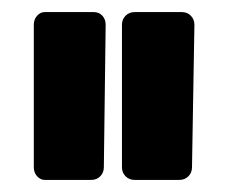

<svg xmlns="http://www.w3.org/2000/svg" viewBox="-20 -749 379 318"><path d="M152 -472Q152 -463 146 -457Q140 -451 131 -451H54Q47 -451 41.5 -457Q36 -463 36 -472V-708Q36 -717 41.5 -723Q47 -729 54 -729H135Q144 -729 149.5 -723Q155 -717 155 -708ZM298 -472Q298 -463 292 -457Q286 -451 277 -451H203Q194 -451 188 -457Q182 -463 182 -472V-708Q182 -717 188 -723Q194 -729 203 -729H281Q290 -729 296 -723Q302 -717 302 -708Z"/></svg>

Font: Stadtwerke
Style: Bold
Weight: 700
Designer: Santiago Orozco
Foundry: Typemade
Version: Version 1.003